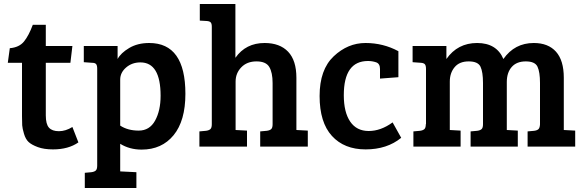

<svg xmlns="http://www.w3.org/2000/svg" viewBox="-20 -733 2922 960"><path d="M144 -609H209V-503H342L332 -419H209V-156Q209 -112 225 -94.5Q241 -77 274.5 -77Q308 -77 342 -98L372 -21Q322 14 245 14Q200 14 169 2.5Q138 -9 123 -23Q108 -37 100 -64Q92 -91 91 -106.5Q90 -122 90 -152V-419H19L29 -492Q76 -496 100 -525.5Q124 -555 144 -609Z M466 95V-389Q466 -406 460.5 -412.5Q455 -419 441 -419L399 -422V-503H568V-438Q584 -468 626 -493Q668 -518 726 -518Q907 -518 907 -264Q907 -129 848 -57Q789 15 688 15Q628 15 581 -14V124L662 128V207H404V131L437 128Q452 126 459 119.5Q466 113 466 95ZM783 -254Q783 -421 682 -421Q640 -421 610.5 -395.5Q581 -370 581 -335V-105Q619 -80 673.5 -80Q728 -80 755.5 -130Q783 -180 783 -254Z M1039 -112V-599Q1039 -615 1033.5 -621Q1028 -627 1014 -628L979 -630V-713H1157V-444Q1209 -518 1303 -518Q1379 -518 1420.5 -474.5Q1462 -431 1462 -344V-83L1519 -80V0H1281V-76L1314 -79Q1329 -81 1336 -87.5Q1343 -94 1343 -112V-318Q1343 -370 1326.5 -398Q1310 -426 1262.5 -426Q1215 -426 1186.5 -396.5Q1158 -367 1158 -325V-83L1215 -80V0H977V-76L1010 -79Q1025 -81 1032 -87.5Q1039 -94 1039 -112Z M1943 -121 1986 -44Q1915 14 1808 14Q1701 14 1639.5 -53.5Q1578 -121 1578 -253Q1578 -385 1648.5 -451.5Q1719 -518 1807.5 -518Q1896 -518 1972 -477V-347L1880 -340V-388Q1880 -415 1860.5 -421.5Q1841 -428 1820 -428Q1699 -428 1699 -257Q1699 -172 1731 -125Q1763 -78 1823.5 -78Q1884 -78 1943 -121Z M2043 -422V-503H2212V-438Q2268 -518 2365.5 -518Q2463 -518 2497 -438Q2553 -518 2649 -518Q2721 -518 2760 -474.5Q2799 -431 2799 -344V-83L2856 -80V0H2618V-76L2651 -79Q2666 -81 2672.5 -87.5Q2679 -94 2680 -111V-318Q2680 -373 2667.5 -399.5Q2655 -426 2609 -426Q2563 -426 2538.5 -398Q2514 -370 2514 -323V-83L2569 -80V0H2333V-76L2366 -79Q2381 -81 2388 -87.5Q2395 -94 2395 -112V-318Q2395 -373 2382.5 -399.5Q2370 -426 2323.5 -426Q2277 -426 2253 -397Q2229 -368 2229 -325V-83L2283 -80V0H2047V-76L2080 -79Q2095 -81 2102 -87.5Q2109 -94 2109 -112H2110V-388Q2110 -405 2104.5 -411.5Q2099 -418 2085 -419Z"/></svg>

Font: Bree Serif
Style: Regular
Weight: 400
Designer: Veronika Burian, Jos Scaglione
Foundry: TypeTogether
Version: Version 1.002